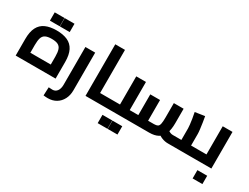

<svg xmlns="http://www.w3.org/2000/svg" viewBox="-79 -1369 2953 2279"><g transform="rotate(30 1397.5 -229.5)"><path d="M40 0V-227Q40 -326 71 -386.5Q102 -447 163 -474.5Q224 -502 313 -502Q403 -502 464 -474.5Q525 -447 556 -386.5Q587 -326 587 -227V0ZM174 -56 110 -116H517L454 -56V-224Q454 -284 442 -319.5Q430 -355 399.5 -370.5Q369 -386 313 -386Q258 -386 227.5 -370.5Q197 -355 185.5 -319.5Q174 -284 174 -224ZM185 -562V-676H319V-562ZM322 -562V-676H456V-562Z M622 248Q609 248 594 247Q579 246 563 244L568 130Q584 131 598.5 132Q613 133 620 133Q659 133 682.5 102Q706 71 706 15V-502H840V15Q840 83 812.5 136Q785 189 736 218.5Q687 248 622 248Z M1130 0V-116H1244V0ZM997 0V-707H1130V0ZM1244 0V-116Q1250 -116 1253.5 -112Q1257 -108 1259.5 -100Q1262 -92 1263 -81.5Q1264 -71 1264 -58Q1264 -45 1263 -34Q1262 -23 1259.5 -15.5Q1257 -8 1253.5 -4Q1250 0 1244 0Z M1536 0V-116H1661V0ZM1661 0V-116Q1666 -116 1670 -112Q1674 -108 1676 -100Q1678 -92 1679.5 -81.5Q1681 -71 1681 -58Q1681 -45 1679.5 -34Q1678 -23 1676 -15.5Q1674 -8 1670.5 -4Q1667 0 1661 0ZM1244 0V-116H1481L1403 -51V-502H1536V0ZM1244 0Q1238 0 1234.5 -4Q1231 -8 1228.5 -15.5Q1226 -23 1225 -34Q1224 -45 1224 -58Q1224 -76 1226 -88.5Q1228 -101 1232.5 -108.5Q1237 -116 1244 -116ZM1284 208V94H1418V208ZM1421 208V94H1555V208Z M2377 0V-116H2483V0ZM2126 0Q2085 0 2044.5 -15.5Q2004 -31 1970 -62L2052 -147Q2072 -131 2089.5 -123.5Q2107 -116 2126 -116H2313L2244 -53V-275Q2244 -291 2240.5 -323.5Q2237 -356 2230.5 -397.5Q2224 -439 2215 -482L2347 -502Q2354 -466 2360.5 -421.5Q2367 -377 2372 -337.5Q2377 -298 2377 -275V0ZM1538 0V-116H1684L1654 -85V-400H1788V0ZM1788 0V-116H1869Q1901 -116 1918 -125.5Q1935 -135 1941.5 -164.5Q1948 -194 1948 -253V-450H2082V-253Q2082 -164 2059.5 -108Q2037 -52 1990 -26Q1943 0 1869 0ZM1538 0Q1532 0 1528.5 -4Q1525 -8 1522.5 -15.5Q1520 -23 1519 -34Q1518 -45 1518 -58Q1518 -76 1520 -88.5Q1522 -101 1526.5 -108.5Q1531 -116 1538 -116ZM2483 0V-116Q2488 -116 2492 -112Q2496 -108 2498 -100Q2500 -92 2501.5 -81.5Q2503 -71 2503 -58Q2503 -45 2501.5 -34Q2500 -23 2498 -15.5Q2496 -8 2492 -4Q2488 0 2483 0Z M2483 0V-116H2666L2588 -51V-502H2722V0ZM2483 0Q2477 0 2473.5 -4Q2470 -8 2467.5 -15.5Q2465 -23 2464 -34Q2463 -45 2463 -58Q2463 -76 2465 -88.5Q2467 -101 2471.5 -108.5Q2476 -116 2483 -116ZM2588 213V99H2722V213Z"/></g></svg>

Font: Cairo Play
Style: Bold
Weight: 700
Version: Version 3.119